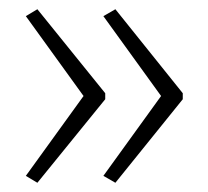

<svg xmlns="http://www.w3.org/2000/svg" viewBox="-20 -484 451 416"><path d="M376 -269 230 -88 204 -103 329 -276 204 -449 230 -464 376 -282ZM208 -269 61 -88 36 -103 161 -276 36 -449 61 -464 208 -282Z"/></svg>

Font: Noto Sans Lao Condensed ExtraLight
Style: Regular
Weight: 200
Width: 3
Designer: Monotype Design Team
Foundry: Monotype Imaging Inc.
Version: Version 2.003; ttfautohint (v1.8.4.7-5d5b)